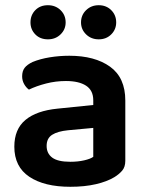

<svg xmlns="http://www.w3.org/2000/svg" viewBox="-20 -702 562 737"><path d="M250 -81Q279 -81 303 -86.5Q327 -92 338 -100V-211L241 -202Q201 -198 180 -184.5Q159 -171 159 -142Q159 -113 180.5 -97Q202 -81 250 -81ZM246 -488Q344 -488 402.5 -446Q461 -404 461 -316V-85Q461 -61 449 -47Q437 -33 419 -22Q391 -5 348 5Q305 15 250 15Q150 15 92.5 -23.5Q35 -62 35 -139Q35 -206 77.5 -241.5Q120 -277 201 -285L338 -299V-317Q338 -355 310.5 -373Q283 -391 233 -391Q194 -391 157 -381.5Q120 -372 91 -358Q80 -366 72.5 -379.5Q65 -393 65 -409Q65 -429 74.5 -441.5Q84 -454 105 -464Q134 -476 171 -482Q208 -488 246 -488ZM232 -616Q232 -589 212.5 -570Q193 -551 164 -551Q134 -551 115.5 -570Q97 -589 97 -616Q97 -644 115.5 -663Q134 -682 164 -682Q193 -682 212.5 -663Q232 -644 232 -616ZM426 -616Q426 -589 407 -570Q388 -551 359 -551Q330 -551 310.5 -570Q291 -589 291 -616Q291 -644 310.5 -663Q330 -682 359 -682Q388 -682 407 -663Q426 -644 426 -616Z"/></svg>

Font: Baloo Tammudu 2 SemiBold
Style: Regular
Weight: 600
Designer: Maithili Shingre, Omkar Shende and Ek Type
Foundry: Ek Type
Version: Version 1.640;hotconv 1.0.111;makeotfexe 2.5.65597; ttfautoh